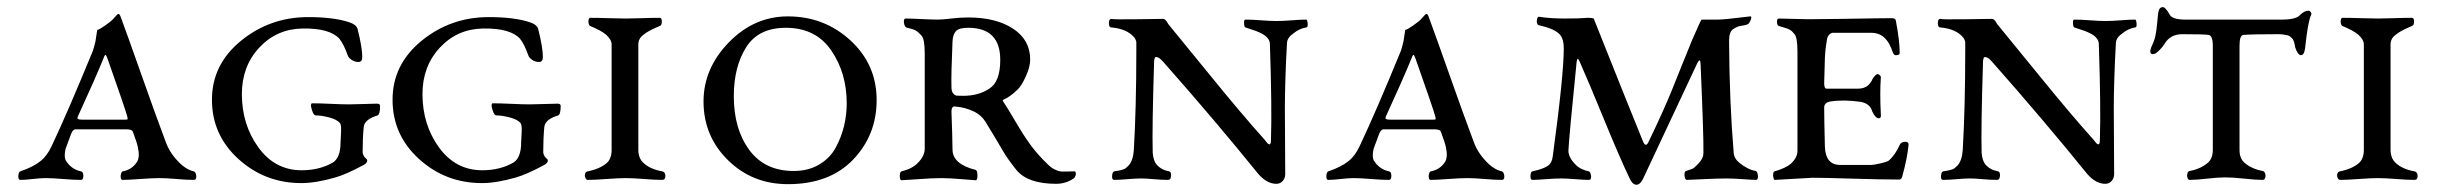

<svg xmlns="http://www.w3.org/2000/svg" viewBox="-20 -502 6848 539"><path d="M270 -337Q249 -285 199 -176Q196 -170 199 -168Q202 -166 212 -166H329Q337 -166 338 -167Q339 -168 337 -176Q331 -198 282 -337Q279 -345 277.5 -347Q276 -349 274.5 -347Q273 -345 270 -337ZM37 3Q31 3 31.5 -8Q32 -19 37 -21Q73 -33 94 -50Q112 -64 125 -92Q170 -187 241 -360Q245 -373 248 -386Q249 -391 250 -399Q251 -407 252 -412L253 -418Q259 -419 276 -431Q293 -443 298 -449Q310 -463 312 -463Q316 -463 319 -454Q339 -400 378.5 -288Q418 -176 444 -107Q455 -75 479 -50Q501 -26 524 -21Q530 -19 531 -8Q532 3 524 3Q505 3 476 0.5Q447 -2 428 -2Q407 -2 373.5 0.5Q340 3 324 3Q320 3 319 -3Q318 -9 320 -15Q322 -21 325 -21Q351 -26 365 -48Q373 -62 367 -89Q365 -100 353 -132Q351 -139 334 -139H192Q185 -139 180 -127Q165 -87 164 -84Q159 -61 165 -51Q180 -27 207 -21Q214 -20 214 -8.5Q214 3 207 3Q187 3 157 0.5Q127 -2 108 -2Q94 -2 72 0.5Q50 3 37 3Z M827 -24Q877 -24 915 -46Q936 -60 936 -102Q936 -108 937 -122.5Q938 -137 937.5 -145Q937 -153 934 -157Q925 -167 903.5 -172.5Q882 -178 867 -178Q858 -178 853 -204Q853 -212 856 -212Q877 -212 909 -210.5Q941 -209 960 -209Q976 -209 1001 -210Q1026 -211 1038 -211Q1047 -211 1047 -205Q1047 -181 1040 -178Q1003 -167 1001 -145Q998 -113 998 -74Q998 -70 1002 -63Q1003 -61 1007 -57.5Q1011 -54 1011 -52Q1011 -44 1001 -39Q953 -13 922 -4Q867 12 826 12Q724 12 649.5 -55.5Q575 -123 575 -222Q575 -321 656.5 -387.5Q738 -454 845 -454Q916 -454 959 -440Q981 -433 984 -420Q997 -368 997 -342Q997 -328 986 -328Q976 -328 967 -334Q958 -340 956 -347Q945 -378 933 -393Q906 -423 830 -422Q757 -421 708 -368.5Q659 -316 659 -238Q659 -152 705.5 -88Q752 -24 827 -24Z M1334 -24Q1384 -24 1422 -46Q1443 -60 1443 -102Q1443 -108 1444 -122.5Q1445 -137 1444.5 -145Q1444 -153 1441 -157Q1432 -167 1410.5 -172.5Q1389 -178 1374 -178Q1365 -178 1360 -204Q1360 -212 1363 -212Q1384 -212 1416 -210.5Q1448 -209 1467 -209Q1483 -209 1508 -210Q1533 -211 1545 -211Q1554 -211 1554 -205Q1554 -181 1547 -178Q1510 -167 1508 -145Q1505 -113 1505 -74Q1505 -70 1509 -63Q1510 -61 1514 -57.5Q1518 -54 1518 -52Q1518 -44 1508 -39Q1460 -13 1429 -4Q1374 12 1333 12Q1231 12 1156.5 -55.5Q1082 -123 1082 -222Q1082 -321 1163.5 -387.5Q1245 -454 1352 -454Q1423 -454 1466 -440Q1488 -433 1491 -420Q1504 -368 1504 -342Q1504 -328 1493 -328Q1483 -328 1474 -334Q1465 -340 1463 -347Q1452 -378 1440 -393Q1413 -423 1337 -422Q1264 -421 1215 -368.5Q1166 -316 1166 -238Q1166 -152 1212.5 -88Q1259 -24 1334 -24Z M1772 -377V-82Q1772 -58 1786 -45Q1805 -27 1839 -21Q1848 -19 1848 -8Q1848 3 1839 3Q1819 3 1788 0.5Q1757 -2 1737 -2Q1716 -2 1682.5 0.5Q1649 3 1630 3Q1626 3 1623.5 -2.5Q1621 -8 1622.5 -14Q1624 -20 1630 -21Q1665 -28 1684 -45Q1697 -57 1697 -82V-377Q1697 -391 1681 -405Q1668 -416 1637 -429Q1634 -430 1632.5 -436Q1631 -442 1632.5 -447Q1634 -452 1637 -452Q1659 -452 1688.5 -451Q1718 -450 1737 -450Q1755 -450 1783 -451Q1811 -452 1832 -452Q1838 -452 1838 -441.5Q1838 -431 1832 -429Q1798 -415 1786 -404Q1772 -394 1772 -377Z M2186 -424Q2109 -424 2074.5 -369Q2040 -314 2040 -232Q2040 -140 2083.5 -81Q2127 -22 2208 -22Q2249 -22 2279.5 -40Q2310 -58 2326 -87.5Q2342 -117 2349.5 -148.5Q2357 -180 2357 -212Q2357 -297 2313.5 -360.5Q2270 -424 2186 -424ZM1955 -217Q1955 -310 2026 -383Q2097 -456 2192 -456Q2294 -456 2367.5 -388.5Q2441 -321 2441 -221Q2441 -123 2375 -54Q2309 15 2192 15Q2092 15 2023.5 -52.5Q1955 -120 1955 -217Z M2651 -258Q2651 -245 2656 -239.5Q2661 -234 2665.5 -233.5Q2670 -233 2684 -233Q2727 -233 2757 -253Q2788 -272 2788 -334Q2788 -424 2698 -424Q2672 -424 2663.5 -414.5Q2655 -405 2654 -386Q2650 -294 2651 -258ZM2651 -189Q2652 -166 2653 -129.5Q2654 -93 2654 -81Q2655 -41 2719 -25Q2724 -23 2724 -9.5Q2724 4 2719 4Q2715 4 2680 1Q2645 -2 2623 -2Q2598 -2 2557.5 1Q2517 4 2511 4Q2506 4 2506 -8Q2506 -20 2511 -21Q2540 -28 2556 -44Q2576 -64 2576 -85V-352Q2576 -392 2567 -402Q2557 -413 2550.5 -416.5Q2544 -420 2524 -425Q2521 -426 2519 -432Q2517 -438 2517.5 -444Q2518 -450 2523 -450Q2537 -450 2566 -448.5Q2595 -447 2614 -447Q2625 -447 2650.5 -450Q2676 -453 2698 -453Q2776 -453 2824 -421.5Q2872 -390 2872 -335Q2872 -314 2859.5 -287Q2847 -260 2837 -251Q2817 -231 2797 -222Q2793 -221 2797 -216Q2809 -198 2831.5 -159.5Q2854 -121 2873.5 -94.5Q2893 -68 2921 -41Q2931 -31 2940.5 -26.5Q2950 -22 2955.5 -21Q2961 -20 2975 -20.5Q2989 -21 2996 -21Q2999 -21 3000 -17Q3001 -13 2999 -8Q2997 -3 2994 -1Q2972 14 2945 14Q2866 14 2834 -24Q2822 -39 2812 -53Q2802 -67 2796 -77.5Q2790 -88 2774.5 -114Q2759 -140 2746 -161Q2734 -179 2716 -188Q2690 -201 2661 -203Q2656 -204 2653.5 -200Q2651 -196 2651 -189Z M3108 3Q3101 3 3102 -8.5Q3103 -20 3108 -21Q3109 -21 3114 -22Q3119 -23 3120 -23Q3121 -23 3125 -24Q3129 -25 3130.5 -25.5Q3132 -26 3135 -27Q3138 -28 3139.5 -29.5Q3141 -31 3143.5 -33Q3146 -35 3148 -37Q3161 -51 3163 -81Q3170 -200 3170 -361Q3170 -365 3170 -370Q3170 -375 3170 -377Q3170 -379 3170 -382.5Q3170 -386 3169 -388Q3168 -390 3167 -392.5Q3166 -395 3164 -397Q3144 -421 3100 -425Q3093 -425 3093 -437Q3093 -449 3100 -449Q3104 -447 3173 -448Q3242 -449 3244 -449Q3248 -449 3250.5 -447Q3253 -445 3256 -440.5Q3259 -436 3260 -434Q3294 -393 3380.5 -286.5Q3467 -180 3530 -110Q3531 -109 3533.5 -105.5Q3536 -102 3538 -100Q3540 -98 3542.5 -97Q3545 -96 3546.5 -99Q3548 -102 3548 -110Q3551 -199 3545 -378Q3545 -387 3539 -394.5Q3533 -402 3523.5 -407Q3514 -412 3506 -415Q3498 -418 3488 -421Q3478 -424 3476 -425Q3473 -426 3472.5 -436.5Q3472 -447 3476 -447Q3494 -447 3520.5 -445Q3547 -443 3564 -443Q3581 -443 3606.5 -445Q3632 -447 3647 -447Q3650 -447 3651 -436Q3652 -425 3647 -425Q3628 -422 3612 -409Q3594 -397 3593 -382Q3590 -331 3588.5 -281.5Q3587 -232 3587 -201Q3587 -170 3587.5 -109.5Q3588 -49 3588 -13Q3588 -2 3581 6Q3574 14 3563 14Q3537 14 3513 -13Q3390 -165 3245 -329Q3236 -339 3230 -341Q3224 -343 3222.5 -340.5Q3221 -338 3220 -332Q3214 -142 3216 -73Q3218 -50 3227 -40Q3240 -25 3262 -21Q3268 -20 3267.5 -8.5Q3267 3 3259 3Q3241 3 3219 1Q3197 -1 3183 -1Q3168 -1 3145 1Q3122 3 3108 3Z M3942 -337Q3921 -285 3871 -176Q3868 -170 3871 -168Q3874 -166 3884 -166H4001Q4009 -166 4010 -167Q4011 -168 4009 -176Q4003 -198 3954 -337Q3951 -345 3949.5 -347Q3948 -349 3946.5 -347Q3945 -345 3942 -337ZM3709 3Q3703 3 3703.5 -8Q3704 -19 3709 -21Q3745 -33 3766 -50Q3784 -64 3797 -92Q3842 -187 3913 -360Q3917 -373 3920 -386Q3921 -391 3922 -399Q3923 -407 3924 -412L3925 -418Q3931 -419 3948 -431Q3965 -443 3970 -449Q3982 -463 3984 -463Q3988 -463 3991 -454Q4011 -400 4050.5 -288Q4090 -176 4116 -107Q4127 -75 4151 -50Q4173 -26 4196 -21Q4202 -19 4203 -8Q4204 3 4196 3Q4177 3 4148 0.5Q4119 -2 4100 -2Q4079 -2 4045.5 0.5Q4012 3 3996 3Q3992 3 3991 -3Q3990 -9 3992 -15Q3994 -21 3997 -21Q4023 -26 4037 -48Q4045 -62 4039 -89Q4037 -100 4025 -132Q4023 -139 4006 -139H3864Q3857 -139 3852 -127Q3837 -87 3836 -84Q3831 -61 3837 -51Q3852 -27 3879 -21Q3886 -20 3886 -8.5Q3886 3 3879 3Q3859 3 3829 0.5Q3799 -2 3780 -2Q3766 -2 3744 0.5Q3722 3 3709 3Z M4592 1Q4583 18 4572.5 16.5Q4562 15 4555 -1Q4528 -57 4483.5 -165.5Q4439 -274 4415 -328Q4408 -345 4406 -328Q4385 -120 4383 -79Q4383 -60 4403 -40Q4416 -26 4440 -21Q4445 -20 4446.5 -8.5Q4448 3 4440 3Q4427 3 4402.5 1Q4378 -1 4363 -1Q4346 -1 4319.5 1Q4293 3 4282 3Q4276 3 4276.5 -8.5Q4277 -20 4282 -21Q4314 -28 4326 -37Q4337 -45 4339 -63Q4370 -291 4370 -367Q4370 -392 4359 -405Q4345 -421 4301 -431Q4292 -433 4295 -449Q4297 -455 4300 -455Q4332 -450 4372.5 -450Q4413 -450 4429.5 -451.5Q4446 -453 4454 -450Q4564 -174 4592 -106Q4600 -86 4608 -104Q4628 -145 4645.5 -184Q4663 -223 4671.5 -244Q4680 -265 4700 -315Q4720 -365 4730 -389Q4755 -447 4757 -447H4803Q4821 -447 4893 -456Q4900 -457 4893 -442Q4890 -436 4887 -434Q4879 -431 4871 -430Q4863 -429 4858 -427Q4853 -425 4845 -420Q4834 -412 4834 -388Q4835 -215 4847 -73Q4848 -57 4863 -45Q4886 -26 4909 -22Q4914 -20 4915 -8.5Q4916 3 4909 3Q4900 3 4873 1Q4846 -1 4827 -1Q4802 -1 4761.5 1Q4721 3 4716 3Q4710 3 4709 -8.5Q4708 -20 4713 -22Q4719 -24 4723.5 -25.5Q4728 -27 4730.5 -28Q4733 -29 4735.5 -31Q4738 -33 4739 -34Q4740 -35 4743 -38Q4746 -41 4748 -43Q4762 -57 4762 -73Q4763 -114 4754 -323Q4753 -342 4744 -323Q4601 -19 4592 1Z M5204 -216Q5156 -223 5118 -217Q5101 -214 5101 -200Q5101 -168 5103 -90Q5105 -39 5146 -39H5234Q5239 -39 5257.5 -43Q5276 -47 5282 -51Q5300 -66 5314 -97Q5318 -104 5329 -104Q5338 -104 5338 -96Q5334 -56 5321 -10Q5319 2 5312 2Q5261 2 5180.5 -0.5Q5100 -3 5069 -3L4962 3Q4960 3 4958.5 -3Q4957 -9 4958 -15Q4959 -21 4962 -21Q4993 -30 5007 -42Q5026 -59 5026 -79V-357Q5026 -398 5017 -407Q5014 -410 5012 -412.5Q5010 -415 5007.5 -416.5Q5005 -418 5003.5 -419Q5002 -420 4998 -421.5Q4994 -423 4992 -423.5Q4990 -424 4984 -426Q4978 -428 4974 -429Q4969 -430 4968.5 -440Q4968 -450 4974 -450Q4988 -450 5013.5 -449Q5039 -448 5055 -448Q5093 -448 5149.5 -449Q5206 -450 5244 -450.5Q5282 -451 5290 -451Q5301 -451 5302 -445Q5313 -388 5313 -353Q5313 -347 5302 -347Q5297 -347 5294 -354Q5285 -381 5274 -392Q5259 -410 5232 -410H5126Q5120 -410 5115 -404.5Q5110 -399 5109 -392Q5104 -364 5103 -339Q5101 -273 5101 -268Q5101 -253 5108 -253H5195Q5214 -253 5225 -263Q5234 -272 5237 -281Q5246 -294 5251 -294Q5254 -294 5257.5 -290.5Q5261 -287 5260 -283Q5257 -243 5260 -182Q5262 -170 5254 -170Q5245 -170 5236 -189Q5230 -211 5204 -216Z M5435 3Q5428 3 5429 -8.5Q5430 -20 5435 -21Q5436 -21 5441 -22Q5446 -23 5447 -23Q5448 -23 5452 -24Q5456 -25 5457.5 -25.5Q5459 -26 5462 -27Q5465 -28 5466.5 -29.5Q5468 -31 5470.5 -33Q5473 -35 5475 -37Q5488 -51 5490 -81Q5497 -200 5497 -361Q5497 -365 5497 -370Q5497 -375 5497 -377Q5497 -379 5497 -382.5Q5497 -386 5496 -388Q5495 -390 5494 -392.5Q5493 -395 5491 -397Q5471 -421 5427 -425Q5420 -425 5420 -437Q5420 -449 5427 -449Q5431 -447 5500 -448Q5569 -449 5571 -449Q5575 -449 5577.5 -447Q5580 -445 5583 -440.5Q5586 -436 5587 -434Q5621 -393 5707.5 -286.5Q5794 -180 5857 -110Q5858 -109 5860.5 -105.5Q5863 -102 5865 -100Q5867 -98 5869.5 -97Q5872 -96 5873.5 -99Q5875 -102 5875 -110Q5878 -199 5872 -378Q5872 -387 5866 -394.5Q5860 -402 5850.5 -407Q5841 -412 5833 -415Q5825 -418 5815 -421Q5805 -424 5803 -425Q5800 -426 5799.5 -436.5Q5799 -447 5803 -447Q5821 -447 5847.5 -445Q5874 -443 5891 -443Q5908 -443 5933.5 -445Q5959 -447 5974 -447Q5977 -447 5978 -436Q5979 -425 5974 -425Q5955 -422 5939 -409Q5921 -397 5920 -382Q5917 -331 5915.5 -281.5Q5914 -232 5914 -201Q5914 -170 5914.5 -109.5Q5915 -49 5915 -13Q5915 -2 5908 6Q5901 14 5890 14Q5864 14 5840 -13Q5717 -165 5572 -329Q5563 -339 5557 -341Q5551 -343 5549.5 -340.5Q5548 -338 5547 -332Q5541 -142 5543 -73Q5545 -50 5554 -40Q5567 -25 5589 -21Q5595 -20 5594.5 -8.5Q5594 3 5586 3Q5568 3 5546 1Q5524 -1 5510 -1Q5495 -1 5472 1Q5449 3 5435 3Z M6376 -406Q6302 -406 6278 -404Q6267 -403 6267 -374V-81Q6267 -58 6280 -46Q6300 -28 6332 -22Q6337 -21 6339 -14.5Q6341 -8 6339 -2.5Q6337 3 6332 3Q6313 3 6280.5 -0.5Q6248 -4 6227 -4Q6207 -4 6176 -0.5Q6145 3 6127 3Q6123 3 6121 -2.5Q6119 -8 6120.5 -14.5Q6122 -21 6127 -22Q6159 -28 6179 -46Q6192 -58 6192 -81V-374Q6192 -402 6180 -404Q6168 -406 6106 -406Q6072 -406 6056 -378Q6052 -371 6041.5 -360.5Q6031 -350 6024 -350Q6010 -350 6022 -376Q6028 -388 6031 -402Q6034 -416 6036 -439Q6038 -462 6039 -467Q6041 -482 6052 -482Q6059 -482 6071 -461Q6078 -447 6115 -447H6386Q6426 -447 6437 -460Q6449 -472 6461 -472Q6464 -472 6467 -468Q6470 -464 6468 -460Q6459 -442 6451 -366Q6450 -361 6449 -357Q6448 -353 6445.5 -350Q6443 -347 6439 -347Q6430 -348 6423 -370Q6423 -371 6422 -376Q6421 -381 6420.5 -383Q6420 -385 6418 -389Q6416 -393 6414.5 -394.5Q6413 -396 6409.5 -399Q6406 -402 6401.5 -403Q6397 -404 6390.5 -405Q6384 -406 6376 -406Z M6691 -377V-82Q6691 -58 6705 -45Q6724 -27 6758 -21Q6767 -19 6767 -8Q6767 3 6758 3Q6738 3 6707 0.5Q6676 -2 6656 -2Q6635 -2 6601.5 0.5Q6568 3 6549 3Q6545 3 6542.5 -2.5Q6540 -8 6541.5 -14Q6543 -20 6549 -21Q6584 -28 6603 -45Q6616 -57 6616 -82V-377Q6616 -391 6600 -405Q6587 -416 6556 -429Q6553 -430 6551.5 -436Q6550 -442 6551.5 -447Q6553 -452 6556 -452Q6578 -452 6607.5 -451Q6637 -450 6656 -450Q6674 -450 6702 -451Q6730 -452 6751 -452Q6757 -452 6757 -441.5Q6757 -431 6751 -429Q6717 -415 6705 -404Q6691 -394 6691 -377Z"/></svg>

Font: EB Garamond
Style: SC
Weight: 400
Version: Version 000.010